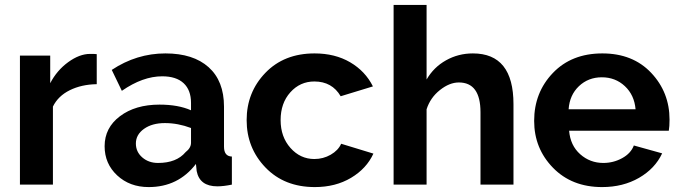

<svg xmlns="http://www.w3.org/2000/svg" viewBox="-20 -750 2761 780"><path d="M373 -530V-408Q311 -407 263.5 -383.5Q216 -360 195 -317V0H61V-524H184V-412Q211 -464 257 -497.5Q303 -531 346 -531Q367 -531 373 -530Z M584 10Q507 10 456 -37.5Q405 -85 405 -156Q405 -231 467.5 -278Q530 -325 628 -325Q704 -325 756 -302V-332Q756 -384 726 -412Q696 -440 639 -440Q560 -440 475 -381L434 -466Q535 -533 652 -533Q765 -533 827.5 -477Q890 -421 890 -317V-154Q890 -115 922 -114V0Q888 7 863 7Q791 7 779 -55L776 -84Q704 10 584 10ZM622 -88Q697 -88 734 -132Q756 -149 756 -170V-230Q703 -250 650 -250Q598 -250 565 -226.5Q532 -203 532 -167Q532 -133 558 -110.5Q584 -88 622 -88Z M1258 -533Q1341 -533 1402.5 -497Q1464 -461 1495 -399L1364 -359Q1329 -419 1257 -419Q1199 -419 1159.5 -375Q1120 -331 1120 -262Q1120 -194 1160 -149Q1200 -104 1257 -104Q1293 -104 1323.5 -121.5Q1354 -139 1366 -166L1497 -126Q1469 -65 1406 -27.5Q1343 10 1259 10Q1135 10 1058.5 -69.5Q982 -149 982 -262Q982 -375 1058 -454Q1134 -533 1258 -533Z M2066 -327V0H1932V-294Q1932 -415 1844 -415Q1806 -415 1767 -384Q1728 -353 1713 -306V0H1579V-730H1713V-427Q1742 -477 1792 -505Q1842 -533 1901 -533Q2066 -533 2066 -327Z M2426 10Q2303 10 2226.5 -68.5Q2150 -147 2150 -259Q2150 -374 2226 -453.5Q2302 -533 2427 -533Q2551 -533 2625.5 -454Q2700 -375 2700 -264Q2700 -236 2697 -219H2292Q2297 -159 2337 -123.5Q2377 -88 2431 -88Q2472 -88 2507.5 -107.5Q2543 -127 2555 -159L2670 -127Q2641 -65 2576 -27.5Q2511 10 2426 10ZM2290 -306H2562Q2557 -364 2518.5 -400Q2480 -436 2425 -436Q2370 -436 2332 -400Q2294 -364 2290 -306Z"/></svg>

Font: Raleway
Style: Bold
Weight: 700
Designer: Matt McInerney, Pablo Impallari, Rodrigo Fuenzalida
Foundry: Matt McInerney, Pablo Impallari, Rodrigo Fuenzalida
Version: Version 3.000